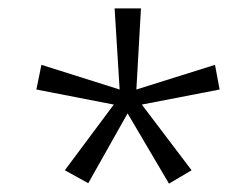

<svg xmlns="http://www.w3.org/2000/svg" viewBox="-20 -765 603 459"><path d="M135 -358 191 -327 285 -494 384 -326 438 -358 319 -515 505 -551 494 -610 306 -551 317 -745H254L266 -551L79 -610L67 -551L252 -515Z"/></svg>

Font: Noto Sans Devanagari SemiCondensed Light
Style: Regular
Weight: 300
Width: 4
Designer: Jelle Bosma - Monotype Design Team
Foundry: Monotype Imaging Inc.
Version: Version 2.004